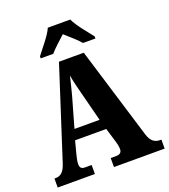

<svg xmlns="http://www.w3.org/2000/svg" viewBox="-164 -1048 1024 1164"><g transform="rotate(-20 348.0 -465.5)"><path d="M177 -784V-771H258C277 -795 325 -837 353 -863C380 -839 436 -790 450 -771H530V-784C502 -822 445 -886 426 -931H281C262 -886 205 -822 177 -784ZM6 0H246V-58H203C178 -58 171 -70 171 -92C171 -111 179 -141 183 -157L203 -233H404L432 -140C435 -130 441 -108 441 -90C441 -65 423 -58 405 -58H369V0H696V-58H687C654 -58 629 -75 615 -121L434 -714H274L85 -128C67 -70 42 -58 12 -58H6ZM223 -299 278 -492C288 -529 298 -571 308 -613C315 -570 326 -529 336 -490L385 -299Z"/></g></svg>

Font: Noto Serif Myanmar Condensed Black
Style: Regular
Weight: 900
Width: 3
Designer: Ben Mitchell and the Monotype Design Team
Foundry: Monotype Imaging Inc.
Version: Version 2.106